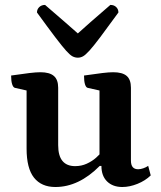

<svg xmlns="http://www.w3.org/2000/svg" viewBox="-20 -737 646 769"><path d="M201.9 12Q145.8 12 116.1 -25.5Q86.5 -63 86.5 -141.7V-385.5L104.6 -370.5L39.9 -385.1Q32.9 -386.6 28.7 -399.4Q24.5 -412.1 24.5 -434.5Q71 -441.4 98 -444.5Q124.9 -447.7 141.9 -447.7Q178.3 -447.7 195.6 -432.9Q213 -418.1 213 -385.6V-155.9Q213 -113.2 230.2 -92.4Q247.4 -71.6 280.9 -71.6Q306.1 -71.6 327.3 -81.3Q348.6 -91 364.8 -105.3Q381.1 -119.7 390.9 -133.3L378.5 -108.2V-385.5L396.6 -370.5L331.4 -385.1Q324.4 -386.6 320.4 -399.4Q316.5 -412.1 316.5 -434.5Q363.1 -441.4 390 -444.5Q416.9 -447.7 433.3 -447.7Q470.3 -447.7 487.4 -432.9Q504.4 -418.1 504.4 -385.6V-94.1Q504.4 -76.2 511.7 -67.6Q519 -59.1 533.3 -59.1Q543 -59.1 554.1 -63Q565.3 -66.9 573.5 -72.7L583.7 -34.4Q561.8 -13.2 530.5 -0.6Q499.2 12 469.9 12Q431.7 12 408.9 -10.3Q386.2 -32.6 386.2 -72.4H379.4Q295.6 12 201.9 12ZM291.8 -506Q280.6 -506 270.6 -511.2Q260.6 -516.4 244.8 -533.9Q229 -551.5 201.4 -587.8Q173.8 -624.1 128.1 -687Q128.1 -700 137.3 -708.7Q146.4 -717.3 160.5 -717.3Q207.5 -676.7 239.5 -649Q271.5 -621.4 291.8 -603.1Q311.5 -621.4 343.2 -649Q375 -676.7 422 -717.3Q436.6 -717.3 445.4 -708.7Q454.3 -700 454.3 -687Q408.6 -624.1 381.3 -587.8Q354 -551.5 337.9 -533.9Q321.9 -516.4 312.1 -511.2Q302.4 -506 291.8 -506Z"/></svg>

Font: Petrona
Style: Regular
Weight: 400
Designer: Ringo R. Seeber
Foundry: Ringo R. Seeber
Version: Version 2.001; ttfautohint (v1.8.3)